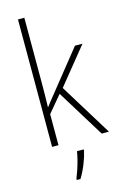

<svg xmlns="http://www.w3.org/2000/svg" viewBox="-144 -822 711 1106"><g transform="rotate(-15 211.0 -269.5)"><path d="M120 -375Q120 -302 118 -227H119Q132 -244 143.5 -258.5Q155 -273 168 -289L360 -529H405L229 -312L421 0H378L203 -284L120 -185V0H82V-760H120ZM254 69Q246 105 229.5 146Q213 187 192 221H170V213Q177 196 186.5 168.5Q196 141 203.5 111.5Q211 82 214 61H254Z"/></g></svg>

Font: Noto Sans Georgian SemiCondensed ExtraLight
Style: Regular
Weight: 200
Width: 4
Designer: Monotype Design Team, Akaki Razmadze
Foundry: Google LLC
Version: Version 2.005; ttfautohint (v1.8.4.7-5d5b)